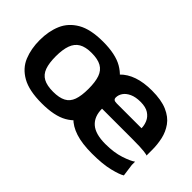

<svg xmlns="http://www.w3.org/2000/svg" viewBox="-61 -772 1076 1076"><g transform="rotate(45 476.5 -234.0)"><path d="M290 10Q190 10 133.5 -22Q77 -54 54.5 -109Q32 -164 32 -233Q32 -303 55.5 -358Q79 -413 135 -445.5Q191 -478 290 -478Q389 -478 445 -445.5Q501 -413 524.5 -358Q548 -303 548 -233Q548 -164 525.5 -109Q503 -54 447 -22Q391 10 290 10ZM290 -81Q338 -81 366.5 -96Q395 -111 407 -144.5Q419 -178 419 -233Q419 -288 407 -322Q395 -356 366.5 -372Q338 -388 289 -388Q241 -388 213 -371.5Q185 -355 172.5 -320.5Q160 -286 160 -232Q160 -179 172 -145.5Q184 -112 212.5 -96.5Q241 -81 290 -81ZM689 10Q610 10 558 -7Q506 -24 476 -56Q446 -88 433.5 -133Q421 -178 421 -233Q421 -346 484.5 -412Q548 -478 677 -478Q752 -478 799 -457.5Q846 -437 870.5 -402.5Q895 -368 904 -327Q913 -286 913 -245V-198Q913 -201 885.5 -204.5Q858 -208 793 -208H551Q551 -146 588 -113.5Q625 -81 704 -81Q772 -81 822 -97.5Q872 -114 892 -129V-103L902 -30Q882 -17 827.5 -3.5Q773 10 689 10ZM589 -287H785Q785 -310 775 -333.5Q765 -357 741.5 -372.5Q718 -388 677 -388Q638 -388 612 -376Q586 -364 573.5 -345.5Q561 -327 561 -307Q561 -297 567 -292Q573 -287 589 -287Z"/></g></svg>

Font: Red Rose SemiBold
Style: Regular
Weight: 600
Designer: Jaikishan Patel
Version: Version 2.000